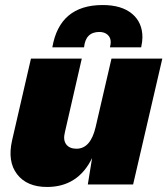

<svg xmlns="http://www.w3.org/2000/svg" viewBox="-20 -733 665 763"><path d="M375 -606Q320 -606 314 -545H188Q217 -713 388 -713Q463 -713 504.5 -678.5Q546 -644 546 -585Q546 -568 541 -545H417Q420 -557 420 -566Q420 -584 407.5 -595Q395 -606 375 -606ZM423 -500H625L509 0H329L346 -105Q290 10 167 10Q87 10 48 -40.5Q9 -91 28 -175L103 -500H305L238 -208Q230 -177 243 -159.5Q256 -142 284 -142Q340 -142 360 -228Z"/></svg>

Font: Elaine Sans ExtraBold
Style: Italic
Weight: 800
Italic angle: -13°
Designer: Wei Huang
Foundry: Wei Huang
Version: Version 2.001;December 24, 2019;FontCreator 12.0.0.2547 64-b